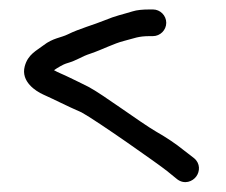

<svg xmlns="http://www.w3.org/2000/svg" viewBox="-20 -450 467 396"><path d="M295.4 -430.5H289.4C273.4 -430.5 262.3 -429.3 253.6 -426.6C232.4 -420 219.8 -418.1 195 -407.8C174.6 -399.3 143 -390.7 120 -379.2C105.8 -372.1 89.1 -371.7 69.6 -356.5C55.6 -345.6 37.7 -338.2 31 -313.2C22.5 -281.4 54.5 -261.6 69 -255.1C96.9 -242.6 113.4 -233.4 148.2 -218.2C179.2 -201.4 308.1 -110.6 324.5 -97.3L345.7 -80.1C360.6 -69 377.3 -75.6 384.9 -86.2C392.2 -96.2 393.6 -112.8 380.2 -123.8L358.2 -140.8C343.1 -153.1 324 -166 301.6 -178.8C269.2 -197.7 191.6 -255.6 162.3 -271C149 -277.9 135.2 -284.2 124.2 -289.7C110.6 -296.5 99.9 -300.2 91.4 -305.2C98.8 -310.6 111.4 -317.5 115.8 -318.8C142.7 -326.7 145.1 -332.5 167.4 -339.7C191.3 -347.8 214.3 -360.2 236.1 -365.7C257.8 -371.1 264.6 -375.5 289.4 -375.5H295.4C310.5 -375.5 322.9 -388 322.9 -403C322.9 -418 310.5 -430.5 295.4 -430.5Z"/></svg>

Font: MewTooHand
Style: BdCond
Weight: 400
Designer: Mew Too, Robert Jablonski
Version: Version 0.77